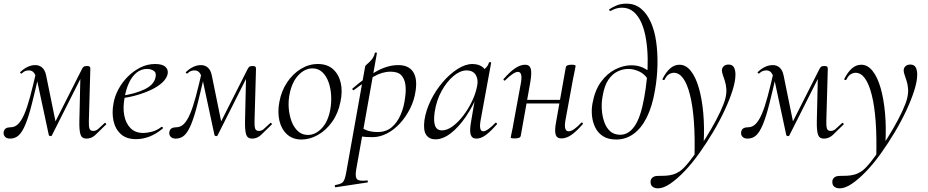

<svg xmlns="http://www.w3.org/2000/svg" viewBox="-26 -749 5073 1050"><path d="M447 9Q422 9 414.5 -12.5Q407 -34 408 -87L414 -348L443 -376L257 -7Q255 -4 248.5 -5Q242 -6 241 -10L178 -304Q171 -334 161 -349Q151 -364 132 -364Q123 -364 113.5 -361Q104 -358 95 -349Q91 -345 86.5 -348.5Q82 -352 86 -356Q105 -374 125.5 -383.5Q146 -393 167 -393Q189 -393 204.5 -379.5Q220 -366 226 -338L281 -68L254 -39L420 -367Q426 -380 431.5 -384Q437 -388 450 -388Q461 -388 464.5 -384.5Q468 -381 468 -372L460 -89Q459 -61 463 -47Q467 -33 484 -33Q498 -33 509.5 -42.5Q521 -52 546 -76Q548 -79 552.5 -75Q557 -71 554 -68Q517 -31 495.5 -11Q474 9 447 9ZM29 9Q11 9 1.5 -1Q-8 -11 -6 -27Q-3 -42 7 -47.5Q17 -53 32 -53Q55 -53 73 -70.5Q91 -88 107 -125Q123 -162 139 -221.5Q155 -281 174 -365L191 -361Q167 -255 149 -183.5Q131 -112 113.5 -69.5Q96 -27 76.5 -9Q57 9 29 9Z M718 12Q665 12 634.5 -16Q604 -44 594.5 -89Q585 -134 595 -185Q601 -222 621.5 -260.5Q642 -299 673 -330Q704 -361 742 -380Q780 -399 823 -399Q860 -399 877.5 -384.5Q895 -370 891 -345Q886 -321 863 -299Q840 -277 804 -259.5Q768 -242 723.5 -229Q679 -216 631 -211L633 -224Q710 -235 762.5 -259.5Q815 -284 824 -324Q831 -351 815 -361.5Q799 -372 779 -372Q745 -372 720 -351Q695 -330 679 -295Q663 -260 656 -218Q645 -162 653.5 -118Q662 -74 688 -48Q714 -22 756 -22Q780 -22 806 -29Q832 -36 857 -55Q860 -57 863.5 -53Q867 -49 864 -46Q826 -15 790 -1.5Q754 12 718 12Z M1353 9Q1328 9 1320.5 -12.5Q1313 -34 1314 -87L1320 -348L1349 -376L1163 -7Q1161 -4 1154.5 -5Q1148 -6 1147 -10L1084 -304Q1077 -334 1067 -349Q1057 -364 1038 -364Q1029 -364 1019.5 -361Q1010 -358 1001 -349Q997 -345 992.5 -348.5Q988 -352 992 -356Q1011 -374 1031.5 -383.5Q1052 -393 1073 -393Q1095 -393 1110.5 -379.5Q1126 -366 1132 -338L1187 -68L1160 -39L1326 -367Q1332 -380 1337.5 -384Q1343 -388 1356 -388Q1367 -388 1370.5 -384.5Q1374 -381 1374 -372L1366 -89Q1365 -61 1369 -47Q1373 -33 1390 -33Q1404 -33 1415.5 -42.5Q1427 -52 1452 -76Q1454 -79 1458.5 -75Q1463 -71 1460 -68Q1423 -31 1401.5 -11Q1380 9 1353 9ZM935 9Q917 9 907.5 -1Q898 -11 900 -27Q903 -42 913 -47.5Q923 -53 938 -53Q961 -53 979 -70.5Q997 -88 1013 -125Q1029 -162 1045 -221.5Q1061 -281 1080 -365L1097 -361Q1073 -255 1055 -183.5Q1037 -112 1019.5 -69.5Q1002 -27 982.5 -9Q963 9 935 9Z M1623 14Q1575 14 1544 -14Q1513 -42 1502 -89Q1491 -136 1502 -193Q1513 -252 1544 -298.5Q1575 -345 1619 -372Q1663 -399 1712 -399Q1764 -399 1795.5 -370.5Q1827 -342 1837.5 -295.5Q1848 -249 1836 -193Q1824 -130 1790.5 -83Q1757 -36 1712.5 -11Q1668 14 1623 14ZM1658 -11Q1699 -11 1733.5 -47.5Q1768 -84 1780 -149Q1787 -186 1785 -225.5Q1783 -265 1771 -299Q1759 -333 1737 -354Q1715 -375 1683 -375Q1641 -375 1606 -338Q1571 -301 1558 -236Q1550 -197 1553 -158Q1556 -119 1568.5 -85.5Q1581 -52 1603.5 -31.5Q1626 -11 1658 -11Z M1810 275Q1806 276 1805 270Q1804 264 1808 263Q1830 259 1841 253Q1852 247 1858 231.5Q1864 216 1869 185L1971 -386Q1971 -389 1978 -395Q1985 -401 1995 -410.5Q2005 -420 2013 -432Q2021 -444 2024 -459Q2026 -463 2031 -462Q2036 -461 2035 -457L1922 178Q1915 219 1926.5 231Q1938 243 1980 238Q1984 236 1985.5 242Q1987 248 1982 249ZM2012 1Q1975 1 1956.5 -2Q1938 -5 1924 -8L1934 -60Q1953 -47 1978 -37Q2003 -27 2040 -27Q2085 -27 2115.5 -52.5Q2146 -78 2165 -121.5Q2184 -165 2190 -220Q2195 -254 2191 -285.5Q2187 -317 2169 -337Q2151 -357 2110 -357Q2064 -357 2017.5 -330Q1971 -303 1909 -256Q1906 -254 1902 -259Q1898 -264 1902 -265Q1962 -318 2026.5 -355.5Q2091 -393 2152 -393Q2208 -393 2232.5 -357Q2257 -321 2247 -253Q2240 -202 2217 -156Q2194 -110 2161.5 -74.5Q2129 -39 2090 -19Q2051 1 2012 1Z M2355 13Q2322 13 2305 -11Q2288 -35 2295 -91Q2303 -145 2329.5 -199.5Q2356 -254 2394.5 -299Q2433 -344 2476 -371.5Q2519 -399 2558 -399Q2577 -399 2594.5 -392.5Q2612 -386 2625 -370.5Q2638 -355 2640 -330L2597 -357Q2610 -359 2626.5 -373.5Q2643 -388 2648 -407Q2650 -410 2655.5 -409Q2661 -408 2660 -406L2602 -89Q2592 -31 2617 -31Q2628 -31 2645.5 -43.5Q2663 -56 2683 -77Q2686 -80 2690 -76Q2694 -72 2691 -69Q2659 -32 2632 -11.5Q2605 9 2579 9Q2555 9 2548 -13Q2541 -35 2551 -89L2575 -229L2592 -246Q2562 -170 2522 -111.5Q2482 -53 2439 -20Q2396 13 2355 13ZM2391 -36Q2419 -36 2449 -58Q2479 -80 2506.5 -115.5Q2534 -151 2554.5 -193.5Q2575 -236 2583 -277Q2591 -314 2576 -339Q2561 -364 2524 -364Q2489 -363 2453 -332.5Q2417 -302 2389 -251.5Q2361 -201 2351 -136Q2344 -86 2353.5 -61Q2363 -36 2391 -36Z M2790 8Q2776 8 2771.5 6.5Q2767 5 2767 2Q2767 -2 2772.5 -25Q2778 -48 2782 -74L2823 -297Q2833 -356 2806 -356Q2795 -356 2777 -344Q2759 -332 2737 -310Q2734 -306 2729.5 -310.5Q2725 -315 2729 -318Q2763 -357 2791.5 -376Q2820 -395 2846 -395Q2870 -395 2876.5 -373.5Q2883 -352 2874 -299L2822 -7Q2820 8 2790 8ZM2827 -183 2831 -203H3063L3060 -183ZM3044 8Q3019 8 3012.5 -14Q3006 -36 3016 -87L3068 -380Q3070 -395 3099 -395Q3114 -395 3118 -393Q3122 -391 3122 -388Q3122 -385 3117 -362.5Q3112 -340 3107 -313L3066 -90Q3056 -31 3084 -31Q3109 -31 3152 -77Q3156 -81 3160 -77Q3164 -73 3160 -69Q3126 -30 3098.5 -11Q3071 8 3044 8Z M3344 14Q3300 14 3272 -4Q3244 -22 3229.5 -51.5Q3215 -81 3211.5 -115.5Q3208 -150 3214 -183Q3227 -255 3260.5 -301Q3294 -347 3338.5 -369.5Q3383 -392 3427 -392Q3461 -392 3488 -380Q3515 -368 3537 -347L3523 -306Q3503 -342 3472 -357Q3441 -372 3410 -372Q3380 -372 3351 -358Q3322 -344 3300.5 -312Q3279 -280 3270 -225Q3263 -190 3265 -153Q3267 -116 3278 -83.5Q3289 -51 3310.5 -31.5Q3332 -12 3366 -12Q3412 -12 3445 -60Q3478 -108 3497 -215Q3506 -264 3511.5 -319Q3517 -374 3516 -429Q3515 -484 3507 -534Q3499 -584 3482.5 -622.5Q3466 -661 3439.5 -684Q3413 -707 3375 -707Q3344 -707 3313 -689Q3309 -688 3306.5 -692.5Q3304 -697 3306 -698Q3320 -708 3344 -718.5Q3368 -729 3400 -729Q3446 -729 3479 -702Q3512 -675 3533 -628Q3554 -581 3562.5 -520.5Q3571 -460 3569.5 -392Q3568 -324 3556 -256Q3541 -167 3511 -107Q3481 -47 3438.5 -16.5Q3396 14 3344 14Z M3572 281Q3554 281 3542 271.5Q3530 262 3532 239Q3539 213 3572 213Q3593 213 3613.5 212Q3634 211 3653.5 205.5Q3673 200 3691 188Q3713 173 3742 136.5Q3771 100 3803 52.5Q3835 5 3864 -45Q3893 -95 3913.5 -139Q3934 -183 3941 -211Q3948 -240 3946 -264Q3944 -288 3938 -306.5Q3932 -325 3927 -339.5Q3922 -354 3922 -363Q3922 -378 3932 -387Q3942 -396 3958 -396Q3979 -396 3987.5 -381Q3996 -366 3996 -341Q3996 -305 3980 -254.5Q3964 -204 3936.5 -145Q3909 -86 3873.5 -26.5Q3838 33 3798.5 88.5Q3759 144 3718 187Q3677 230 3639.5 255.5Q3602 281 3572 281ZM3772 113Q3778 -108 3747.5 -229.5Q3717 -351 3659 -351Q3646 -351 3632.5 -343Q3619 -335 3609 -314Q3607 -310 3601.5 -311.5Q3596 -313 3597 -317Q3616 -355 3639 -375Q3662 -395 3690 -395Q3725 -395 3752 -361Q3779 -327 3796 -267.5Q3813 -208 3820 -130.5Q3827 -53 3822 35Z M4480 9Q4455 9 4447.5 -12.5Q4440 -34 4441 -87L4447 -348L4476 -376L4290 -7Q4288 -4 4281.5 -5Q4275 -6 4274 -10L4211 -304Q4204 -334 4194 -349Q4184 -364 4165 -364Q4156 -364 4146.5 -361Q4137 -358 4128 -349Q4124 -345 4119.5 -348.5Q4115 -352 4119 -356Q4138 -374 4158.5 -383.5Q4179 -393 4200 -393Q4222 -393 4237.5 -379.5Q4253 -366 4259 -338L4314 -68L4287 -39L4453 -367Q4459 -380 4464.5 -384Q4470 -388 4483 -388Q4494 -388 4497.5 -384.5Q4501 -381 4501 -372L4493 -89Q4492 -61 4496 -47Q4500 -33 4517 -33Q4531 -33 4542.5 -42.5Q4554 -52 4579 -76Q4581 -79 4585.5 -75Q4590 -71 4587 -68Q4550 -31 4528.5 -11Q4507 9 4480 9ZM4062 9Q4044 9 4034.5 -1Q4025 -11 4027 -27Q4030 -42 4040 -47.5Q4050 -53 4065 -53Q4088 -53 4106 -70.5Q4124 -88 4140 -125Q4156 -162 4172 -221.5Q4188 -281 4207 -365L4224 -361Q4200 -255 4182 -183.5Q4164 -112 4146.5 -69.5Q4129 -27 4109.5 -9Q4090 9 4062 9Z M4566 281Q4548 281 4536 271.5Q4524 262 4526 239Q4533 213 4566 213Q4587 213 4607.5 212Q4628 211 4647.5 205.5Q4667 200 4685 188Q4707 173 4736 136.5Q4765 100 4797 52.5Q4829 5 4858 -45Q4887 -95 4907.5 -139Q4928 -183 4935 -211Q4942 -240 4940 -264Q4938 -288 4932 -306.5Q4926 -325 4921 -339.5Q4916 -354 4916 -363Q4916 -378 4926 -387Q4936 -396 4952 -396Q4973 -396 4981.5 -381Q4990 -366 4990 -341Q4990 -305 4974 -254.5Q4958 -204 4930.5 -145Q4903 -86 4867.5 -26.5Q4832 33 4792.5 88.5Q4753 144 4712 187Q4671 230 4633.5 255.5Q4596 281 4566 281ZM4766 113Q4772 -108 4741.5 -229.5Q4711 -351 4653 -351Q4640 -351 4626.5 -343Q4613 -335 4603 -314Q4601 -310 4595.5 -311.5Q4590 -313 4591 -317Q4610 -355 4633 -375Q4656 -395 4684 -395Q4719 -395 4746 -361Q4773 -327 4790 -267.5Q4807 -208 4814 -130.5Q4821 -53 4816 35Z"/></svg>

Font: Cormorant
Style: Italic
Weight: 400
Italic angle: -10°
Designer: Christian Thalmann (Catharsis Fonts)
Foundry: Catharsis Fonts
Version: Version 4.000